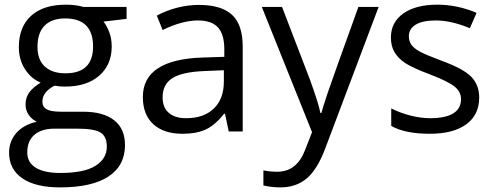

<svg xmlns="http://www.w3.org/2000/svg" viewBox="-20 -565 2125 825"><path d="M523.9 -535.2V-483.9L424.8 -472.2Q438.5 -455.1 449.2 -427.5Q460 -399.9 460 -365.2Q460 -286.6 406.2 -239.7Q352.5 -192.9 258.8 -192.9Q234.9 -192.9 213.9 -196.8Q162.1 -169.4 162.1 -127.9Q162.1 -106 180.2 -95.5Q198.2 -85 242.2 -85H336.9Q423.8 -85 470.5 -48.3Q517.1 -11.7 517.1 58.1Q517.1 147 445.8 193.6Q374.5 240.2 237.8 240.2Q132.8 240.2 75.9 201.2Q19 162.1 19 90.8Q19 42 50.3 6.3Q81.5 -29.3 138.2 -42Q117.7 -51.3 103.8 -70.8Q89.8 -90.3 89.8 -116.2Q89.8 -145.5 105.5 -167.5Q121.1 -189.5 154.8 -210Q113.3 -227.1 87.2 -268.1Q61 -309.1 61 -361.8Q61 -449.7 113.8 -497.3Q166.5 -544.9 263.2 -544.9Q305.2 -544.9 338.9 -535.2ZM97.2 89.8Q97.2 133.3 133.8 155.8Q170.4 178.2 238.8 178.2Q340.8 178.2 389.9 147.7Q439 117.2 439 64.9Q439 21.5 412.1 4.6Q385.3 -12.2 311 -12.2H213.9Q158.7 -12.2 127.9 14.2Q97.2 40.5 97.2 89.8ZM141.1 -363.8Q141.1 -307.6 172.9 -278.8Q204.6 -250 261.2 -250Q379.9 -250 379.9 -365.2Q379.9 -485.8 259.8 -485.8Q202.6 -485.8 171.9 -455.1Q141.1 -424.3 141.1 -363.8Z M962.9 0 946.8 -76.2H942.9Q902.8 -25.9 863 -8.1Q823.2 9.8 763.7 9.8Q684.1 9.8 638.9 -31.2Q593.8 -72.3 593.8 -147.9Q593.8 -310.1 853 -317.9L943.8 -320.8V-354Q943.8 -417 916.7 -447Q889.6 -477.1 830.1 -477.1Q763.2 -477.1 678.7 -436L653.8 -498Q693.4 -519.5 740.5 -531.7Q787.6 -543.9 835 -543.9Q930.7 -543.9 976.8 -501.5Q1022.9 -459 1022.9 -365.2V0ZM779.8 -57.1Q855.5 -57.1 898.7 -98.6Q941.9 -140.1 941.9 -214.8V-263.2L860.8 -259.8Q764.2 -256.3 721.4 -229.7Q678.7 -203.1 678.7 -147Q678.7 -103 705.3 -80.1Q731.9 -57.1 779.8 -57.1Z M1105 -535.2H1191.9L1309.1 -230Q1347.7 -125.5 1356.9 -79.1H1360.8Q1367.2 -104 1387.5 -164.3Q1407.7 -224.6 1520 -535.2H1606.9L1377 74.2Q1342.8 164.6 1297.1 202.4Q1251.5 240.2 1185.1 240.2Q1147.9 240.2 1111.8 231.9V167Q1138.7 172.9 1171.9 172.9Q1255.4 172.9 1291 79.1L1320.8 2.9Z M2039.1 -146Q2039.1 -71.3 1983.4 -30.8Q1927.7 9.8 1827.1 9.8Q1720.7 9.8 1661.1 -23.9V-99.1Q1699.7 -79.6 1743.9 -68.4Q1788.1 -57.1 1829.1 -57.1Q1892.6 -57.1 1926.8 -77.4Q1960.9 -97.7 1960.9 -139.2Q1960.9 -170.4 1933.8 -192.6Q1906.7 -214.8 1828.1 -245.1Q1753.4 -272.9 1721.9 -293.7Q1690.4 -314.5 1675 -340.8Q1659.7 -367.2 1659.7 -403.8Q1659.7 -469.2 1712.9 -507.1Q1766.1 -544.9 1858.9 -544.9Q1945.3 -544.9 2027.8 -509.8L1999 -443.8Q1918.5 -477.1 1853 -477.1Q1795.4 -477.1 1766.1 -459Q1736.8 -440.9 1736.8 -409.2Q1736.8 -387.7 1747.8 -372.6Q1758.8 -357.4 1783.2 -343.8Q1807.6 -330.1 1877 -304.2Q1972.2 -269.5 2005.6 -234.4Q2039.1 -199.2 2039.1 -146Z"/></svg>

Font: f1_56222 
Style: Regular
Weight: 400
Foundry: Ascender Corporation
Version: Version 1.10